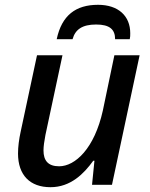

<svg xmlns="http://www.w3.org/2000/svg" viewBox="-20 -769 626 799"><path d="M216 -606H282C293 -646 322 -667 380 -667C437 -667 459 -646 459 -606H520C522 -614 522 -622 522 -631C522 -702 473 -749 388 -749C295 -749 237 -705 216 -606ZM190 10C274 10 329 -46 368 -100H373L363 0H446L561 -539H456L408 -309C373 -151 293 -77 226 -77C180 -77 161 -101 161 -143C161 -160 164 -180 169 -207L240 -539H134L66 -221C59 -189 55 -158 55 -130C55 -40 105 10 190 10Z"/></svg>

Font: Noto Sans Medium
Style: Italic
Weight: 500
Italic angle: -12°
Designer: Monotype Design Team
Foundry: Monotype Imaging Inc.
Version: Version 2.013